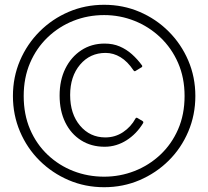

<svg xmlns="http://www.w3.org/2000/svg" viewBox="-20 -772 870 802"><path d="M415 10Q336 10 267 -19.5Q198 -49 145.5 -101Q93 -153 63.5 -222.5Q34 -292 34 -371Q34 -450 63.5 -519Q93 -588 145.5 -640.5Q198 -693 267 -722.5Q336 -752 415 -752Q494 -752 563 -722.5Q632 -693 684.5 -640.5Q737 -588 766.5 -519Q796 -450 796 -371Q796 -292 766.5 -222.5Q737 -153 684.5 -101Q632 -49 563 -19.5Q494 10 415 10ZM415 -34Q481 -34 541.5 -57.5Q602 -81 649.5 -125.5Q697 -170 724 -232Q751 -294 751 -371Q751 -447 724 -509Q697 -571 649.5 -616Q602 -661 541.5 -685Q481 -709 415 -709Q347 -709 286.5 -685Q226 -661 179 -616Q132 -571 105.5 -509Q79 -447 79 -371Q79 -294 105.5 -232Q132 -170 179 -125.5Q226 -81 286.5 -57.5Q347 -34 415 -34ZM417 -590Q452 -590 480 -578Q508 -566 531 -545.5Q554 -525 573 -499Q575 -496 574 -494.5Q573 -493 573 -492L545 -475Q541 -473 537 -479Q513 -515 483.5 -533Q454 -551 421 -551Q356 -551 314.5 -502Q273 -453 273 -375Q273 -296 314.5 -247Q356 -198 420 -198Q461 -198 494 -220Q527 -242 546 -277Q549 -283 556 -278L576 -266Q580 -263 578 -258Q564 -235 546.5 -217Q529 -199 508.5 -186Q488 -173 465 -166Q442 -159 417 -159Q361 -159 318.5 -186Q276 -213 252.5 -261Q229 -309 229 -373Q229 -437 253 -485.5Q277 -534 319.5 -562Q362 -590 417 -590Z"/></svg>

Font: Libre Franklin Thin Thin
Style: Regular
Weight: 250
Version: Version 3.000